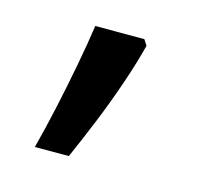

<svg xmlns="http://www.w3.org/2000/svg" viewBox="-52 -171 371 355"><g transform="rotate(15 134.0 6.5)"><path d="M192 -105Q183 -70 169 -29Q155 12 138.5 52.5Q122 93 106 129H41Q51 91 60.5 47.5Q70 4 78 -38.5Q86 -81 91 -116H185Z"/></g></svg>

Font: Noto Sans Hebrew
Style: Regular
Weight: 400
Designer: Monotype Design Team
Foundry: Monotype Imaging Inc.
Version: Version 2.003;January 10, 2023;FontCreator 14.0.0.2877 64-bi